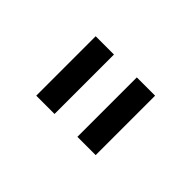

<svg xmlns="http://www.w3.org/2000/svg" viewBox="-43 -563 297 297"><g transform="rotate(45 105.0 -415.0)"><path d="M40 -350V-480H80V-350ZM130 -350V-480H170V-350Z"/></g></svg>

Font: Glametrix
Style: Light
Weight: 300
Designer: gluk
Foundry: gluk
Version: Version 0.40